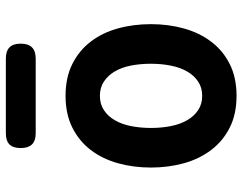

<svg xmlns="http://www.w3.org/2000/svg" viewBox="-104 -694 809 640"><g transform="rotate(-90 300.0 -374.5)"><path d="M300 10Q239.2 10 194.4 -12.6Q149.6 -35.1 119.8 -74.2Q90.1 -113.2 75.5 -165Q61 -216.8 61 -275.3Q61 -333.8 75.4 -385.4Q89.8 -437.1 119.5 -476Q149.3 -514.9 194.2 -537.4Q239.2 -560 300 -560Q361.1 -560 406.1 -537.4Q451 -514.9 480.6 -476.3Q510.2 -437.8 524.6 -386.1Q539 -334.5 539 -275.3Q539 -216.8 524.5 -165Q509.9 -113.2 480.3 -74.2Q450.7 -35.1 405.8 -12.6Q360.8 10 300 10ZM300 -104.5Q327.3 -104.5 347.5 -118Q367.8 -131.4 381.1 -154.5Q394.5 -177.5 400.7 -208.8Q407 -240 407 -275.3Q407 -311.3 400.9 -342.2Q394.8 -373.2 381.4 -395.9Q368.1 -418.6 347.8 -432Q327.6 -445.5 300 -445.5Q272.4 -445.5 252.2 -432Q231.9 -418.6 218.6 -395.5Q205.2 -372.5 199.1 -341.4Q193 -310.3 193 -275Q193 -239.7 199.3 -208.6Q205.5 -177.5 218.9 -154.5Q232.2 -131.4 252.5 -118Q272.7 -104.5 300 -104.5ZM175.6 -659.5Q150.1 -659.5 138.1 -672Q126 -684.4 126 -709.4Q126 -734.9 138.1 -746.9Q150.1 -759 175.6 -759H424.1Q449.1 -759 461.5 -747Q474 -734.9 474 -709.5Q474 -684.1 461.5 -671.8Q449.1 -659.5 424.1 -659.5Z"/></g></svg>

Font: Maple Mono
Style: Regular
Weight: 400
Monospace: yes
Designer: subframe7536
Version: Version 7.300